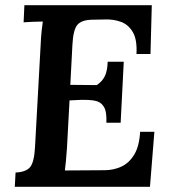

<svg xmlns="http://www.w3.org/2000/svg" viewBox="-20 -720 662 740"><path d="M565 -700 560 -512H506Q509 -568 491.5 -597Q474 -626 445.5 -636Q417 -646 387 -645L334 -644Q294 -643 278 -624Q262 -605 259 -546L251 -393L353 -392Q374 -406 384 -426.5Q394 -447 395 -482H457L445 -247H390Q392 -290 380 -309Q368 -328 345 -332Q322 -336 289 -335L248 -333L238 -148Q236 -121 234 -98.5Q232 -76 230 -63L383 -64Q417 -64 447 -77.5Q477 -91 497 -123.5Q517 -156 520 -212H575L558 0H37L40 -55Q81 -57 96.5 -76.5Q112 -96 115 -154L137 -553Q138 -578 140.5 -601Q143 -624 145 -637Q129 -637 106.5 -636Q84 -635 71 -634L74 -700Z"/></svg>

Font: Lora SemiBold
Style: Italic
Weight: 600
Italic angle: -3°
Designer: Olga Karpushina, Alexei Vanyashin (Cyrillic)
Foundry: Cyreal
Version: Version 3.011; ttfautohint (v1.8.4.7-5d5b)